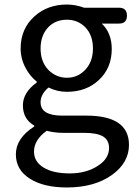

<svg xmlns="http://www.w3.org/2000/svg" viewBox="-20 -577 603 847"><path d="M275 250Q173 250 113 212Q50 173 50 104Q50 33 131 -19V-23Q81 -52 81 -112Q81 -169 142 -213V-217Q112 -241 93 -277Q71 -318 71 -363Q71 -450 132 -505Q190 -557 275 -557Q313 -557 351 -543H445H505Q540 -543 540 -508Q540 -473 505 -473H429Q473 -431 473 -361Q473 -276 415 -223Q360 -172 275 -172Q232 -172 194 -191Q159 -161 159 -126Q159 -67 254 -67H360Q549 -67 549 62Q549 140 475 194Q397 250 275 250ZM288 188Q362 188 414 153Q461 122 461 76Q461 40 433 24Q406 9 350 9H256Q222 9 186 0Q130 40 130 92Q130 136 172 162Q214 188 288 188ZM275 -234Q323 -234 356 -269Q390 -305 390 -363Q390 -421 357 -456Q324 -490 275 -490Q225 -490 193 -457Q159 -421 159 -363Q159 -305 193 -269Q228 -234 275 -234Z"/></svg>

Font: GenSenRounded JP R
Style: Regular
Weight: 400
Version: Version 1.501;PS 1;hotconv 16.6.51;makeotf.lib2.5.65220